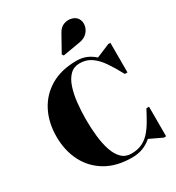

<svg xmlns="http://www.w3.org/2000/svg" viewBox="-238 -1172 1211 1323"><g transform="rotate(-30 367.0 -510.5)"><path d="M420 10Q298.5 10 213.8 -40Q129 -90 84.5 -177Q40 -264 40 -375Q40 -486.5 84.5 -573.2Q129 -660 213.8 -710Q298.5 -760 420 -760Q462.5 -760 497 -745.8Q531.5 -731.5 560.5 -705L668 -750H685V-514.5H664Q629 -580 595.2 -629.5Q561.5 -679 522 -706.5Q482.5 -734 430 -734Q383.5 -734 353.2 -704Q323 -674 306 -622.8Q289 -571.5 282 -507.5Q275 -443.5 275 -375Q275 -307 282 -242.8Q289 -178.5 306 -127.2Q323 -76 353.2 -46Q383.5 -16 430 -16Q479 -16 514.5 -32.8Q550 -49.5 577 -79.5Q604 -109.5 627.2 -149.5Q650.5 -189.5 674.5 -235.5H695.5V0H677.5L577.5 -47.5Q546.5 -20 507.8 -5Q469 10 420 10ZM363.5 -835 354.5 -848 427 -978Q447 -1014.5 477.8 -1025Q508.5 -1035.5 537.2 -1027.8Q566 -1020 579.5 -1000.5Q596 -976.5 592.2 -946Q588.5 -915.5 566.2 -890.8Q544 -866 504.5 -859Z"/></g></svg>

Font: Bodoni Moda Black
Style: Regular
Weight: 900
Version: Version 2.005